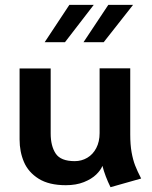

<svg xmlns="http://www.w3.org/2000/svg" viewBox="-20 -760 632 799"><path d="M439.9 19Q417.5 -26.4 406.2 -69.8Q399.4 -52.2 380.4 -33.7Q361.3 -15.1 329.1 -2.2Q296.9 10.7 253.9 10.7Q184.1 10.7 141.1 -16.1Q98.1 -43 79.8 -85.7Q61.5 -128.4 61.5 -179.7V-475.1H190.9V-204.6Q190.9 -152.3 211.9 -120.8Q232.9 -89.4 291 -89.4Q319.3 -89.4 343 -103.3Q366.7 -117.2 380.6 -143.8Q394.5 -170.4 394.5 -206.1V-475.6H522V-200.2Q522 -157.7 527.6 -126.5Q533.2 -95.2 542.2 -71.8Q551.3 -48.3 567.4 -17.1ZM268.6 -739.7H370.1L250.5 -584.5H166ZM430.7 -739.7H533.7L411.6 -584.5H327.6Z"/></svg>

Font: Selawik Semibold
Style: Regular
Weight: 600
Designer: Aaron Bell
Foundry: Microsoft Corporation
Version: Version 1.01